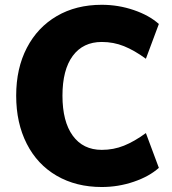

<svg xmlns="http://www.w3.org/2000/svg" viewBox="-20 -750 700 782"><path d="M234.4 -360.4Q234.4 -254.9 276.4 -197.3Q318.4 -139.6 394.5 -139.6Q442.4 -139.6 484.9 -156.7Q527.3 -173.8 574.2 -208L627 -66.4Q587.9 -31.2 524.9 -9.8Q461.9 11.7 394.5 11.7Q290 11.7 210.9 -34.2Q131.8 -80.1 88.9 -164.6Q45.9 -249 45.9 -360.4Q45.9 -471.7 89.4 -555.2Q132.8 -638.7 211.4 -684.6Q290 -730.5 394.5 -730.5Q461.9 -730.5 524.9 -709Q587.9 -687.5 627 -652.3L574.2 -510.7Q527.3 -544.9 484.9 -562Q442.4 -579.1 394.5 -579.1Q318.4 -579.1 276.4 -522.5Q234.4 -465.8 234.4 -360.4Z"/></svg>

Font: Min Sans Black
Style: Regular
Weight: 900
Designer: Jinseong-Kim, NotoSansCJK, Nunito
Foundry: Jinseong-Kim
Version: Version 1.000